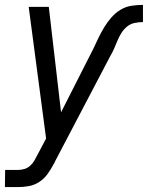

<svg xmlns="http://www.w3.org/2000/svg" viewBox="-36 -548 603 783"><path d="M-16 215 -15 145H38Q51 145 64 141Q77 137 87.5 127.5Q98 118 105 105.5Q112 93 118 81L152 17L81 -520H163L213 -90L345 -350Q355 -372 365.5 -393.5Q376 -415 388.5 -436Q401 -457 418 -476.5Q435 -496 456 -508.5Q477 -521 500.5 -524.5Q524 -528 547 -528V-458Q531 -458 513.5 -454.5Q496 -451 482 -439.5Q468 -428 458.5 -412.5Q449 -397 442.5 -381Q436 -365 429 -349Q422 -333 413 -318L187 113Q187 115 185.5 117Q184 119 183 121Q172 142 158 161.5Q144 181 124 194Q104 207 81.5 211Q59 215 37 215Z"/></svg>

Font: Iosevka Algr
Style: Italic
Weight: 400
Italic angle: -9°
Monospace: yes
Designer: Belleve Invis
Foundry: Belleve Invis
Version: Version 26.0.2; ttfautohint (v1.8.3)